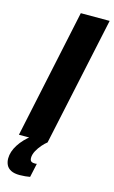

<svg xmlns="http://www.w3.org/2000/svg" viewBox="-171 -739 590 990"><g transform="rotate(15 124.0 -244.0)"><path d="M-15 0 131 -688H285L138 0ZM42 200Q13 200 -4.5 191Q-22 182 -29.5 166.5Q-37 151 -37 132Q-37 96 -13 58.5Q11 21 52 -10L138 0Q126 9 111.5 25.5Q97 42 86.5 61.5Q76 81 76 100Q76 110 81.5 116Q87 122 103 122Q105 122 107 122Q109 122 113 121L97 195Q87 197 71.5 198.5Q56 200 42 200Z"/></g></svg>

Font: Saira Condensed Black
Style: Italic
Weight: 900
Width: 3
Italic angle: -12°
Designer: Hector Gatti with collaboration of the Omnibus-Type team
Foundry: Omnibus-Type
Version: Version 1.101